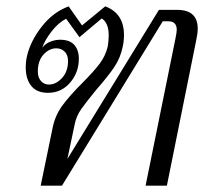

<svg xmlns="http://www.w3.org/2000/svg" viewBox="-20 -584 646 604"><path d="M146 -184Q154 -222 176.5 -252.5Q199 -283 239 -323Q274 -358 293 -383Q312 -408 319 -438Q322 -456 322 -473Q322 -512 300 -526L230 -467L188 -525Q164 -513 142.5 -485.5Q121 -458 113 -434Q123 -447 138.5 -453Q154 -459 169 -459Q199 -459 213.5 -443Q228 -427 228 -399Q228 -356 200.5 -324Q173 -292 131 -292Q96 -292 78.5 -313.5Q61 -335 61 -372Q61 -391 65 -408Q76 -455 111.5 -500.5Q147 -546 196 -564L238 -504L311 -564Q370 -542 370 -474Q370 -454 366 -437Q359 -402 339.5 -373Q320 -344 284 -303Q252 -264 236 -241.5Q220 -219 215 -193L192 -84L480 -553H537Q602 -553 602 -494Q602 -479 597 -456L505 0H438L532 -463Q536 -483 536 -490Q536 -517 510 -517H492L175 0H108ZM194 -392Q194 -411 183.5 -421.5Q173 -432 157 -432Q135 -432 117 -412.5Q99 -393 99 -359Q99 -340 109 -329Q119 -318 134 -318Q156 -318 175 -338.5Q194 -359 194 -392Z"/></svg>

Font: Trirong Light
Style: Italic
Weight: 300
Italic angle: -12°
Designer: Katatrad Team
Foundry: CadsonDemak
Version: Version 1.001